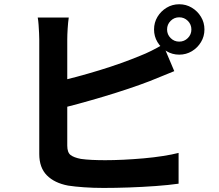

<svg xmlns="http://www.w3.org/2000/svg" viewBox="-20 -850 1040 912"><path d="M773.6 -710Q773.6 -686 790.5 -669.2Q807.3 -652.3 831.3 -652.3Q855.2 -652.3 872.2 -669.2Q889.1 -686 889.1 -710Q889.1 -733.9 872.2 -750.9Q855.2 -767.8 831.3 -767.8Q807.3 -767.8 790.5 -750.9Q773.6 -733.9 773.6 -710ZM711.7 -710Q711.7 -742.9 728 -770Q744.3 -797.1 771.4 -813.4Q798.4 -829.8 831.3 -829.8Q864.2 -829.8 891.3 -813.4Q918.4 -797.1 934.7 -770Q951.1 -742.9 951.1 -710Q951.1 -677.1 934.7 -650.1Q918.4 -623 891.3 -606.7Q864.2 -590.4 831.3 -590.4Q798.4 -590.4 771.4 -606.7Q744.3 -623 728 -650.1Q711.7 -677.1 711.7 -710ZM306.6 -766.8Q303.3 -744.4 301.4 -714.4Q299.5 -684.3 299.5 -662.7Q299.5 -647.8 299.5 -610.2Q299.5 -572.5 299.5 -521.9Q299.5 -471.2 299.5 -415.6Q299.5 -360 299.5 -308.6Q299.5 -257.1 299.5 -217.1Q299.5 -177.1 299.5 -158.3Q299.5 -126 315.1 -113.8Q330.8 -101.6 364.3 -95.2Q387 -91.9 416.9 -90.5Q446.8 -89.1 479.8 -89.1Q519 -89.1 566.5 -91.3Q613.9 -93.6 662.5 -97.9Q711.2 -102.2 754.2 -109Q797.3 -115.7 828.3 -123.7V22.5Q781.5 29.2 719.1 33.7Q656.7 38.2 592.1 40.5Q527.6 42.7 472 42.7Q423.4 42.7 379.7 39.6Q336 36.6 303.6 31.6Q238.8 19.4 202.7 -17.1Q166.5 -53.6 166.5 -118.4Q166.5 -147 166.5 -193.5Q166.5 -239.9 166.5 -296.3Q166.5 -352.7 166.5 -410.5Q166.5 -468.3 166.5 -519.7Q166.5 -571.2 166.5 -609.1Q166.5 -647.1 166.5 -662.7Q166.5 -674.2 165.6 -693Q164.7 -711.9 163.3 -731.8Q162 -751.7 159.2 -766.8ZM240.8 -459.9Q289 -470.5 343.2 -485Q397.3 -499.5 452 -516.2Q506.7 -532.9 556.3 -550.7Q605.9 -568.5 645.1 -584.8Q671.9 -595.3 698.3 -608.4Q724.8 -621.4 754.2 -638.9L807.8 -512.1Q779 -500.7 747.4 -487.5Q715.8 -474.3 691.2 -464.7Q646.8 -447.6 590.6 -428.7Q534.3 -409.8 473.3 -391.5Q412.3 -373.3 352.6 -357Q292.9 -340.8 241.6 -329Z"/></svg>

Font: Noto Sans JP
Style: Regular
Weight: 100
Designer: Ryoko NISHIZUKA 西塚涼子 (kana, bopomofo & ideographs); Paul D. Hunt (Latin, Greek & Cyrillic); Sandoll Communications 산돌커뮤니
Foundry: Adobe
Version: Version 2.004;hotconv 1.0.118;makeotfexe 2.5.65603